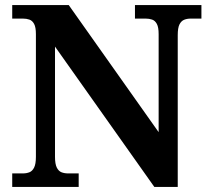

<svg xmlns="http://www.w3.org/2000/svg" viewBox="-20 -734 828 754"><path d="M28 0V-53H70Q84 -53 95.5 -57.5Q107 -62 114 -76Q121 -90 121 -118V-600Q121 -627 114 -640Q107 -653 95.5 -657Q84 -661 70 -661H28V-714H250L603 -215V-600Q603 -627 596 -640Q589 -653 577.5 -657Q566 -661 552 -661H510V-714H771V-661H729Q715 -661 703.5 -656.5Q692 -652 685 -638.5Q678 -625 678 -596V0H586L196 -551V-118Q196 -90 203 -76Q210 -62 221.5 -57.5Q233 -53 247 -53H289V0Z"/></svg>

Font: Noto Serif Kannada
Style: Bold
Weight: 700
Version: Version 2.003